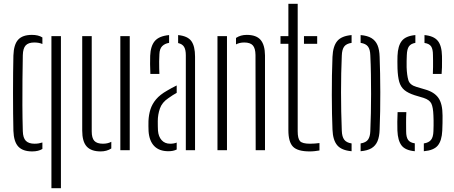

<svg xmlns="http://www.w3.org/2000/svg" viewBox="-20 -790 2388 1010"><path d="M50.5 -102Q49.5 -141.5 49 -193.2Q48.5 -245 48.5 -300.5Q48.5 -356 49 -407.8Q49.5 -459.5 50.5 -498Q52.5 -556 75.5 -581.2Q98.5 -606.5 148 -606.5Q165 -606.5 178.5 -603.2Q192 -600 203 -593V-558.5Q185.5 -566.5 160 -566.5Q129.5 -566.5 115.2 -551.2Q101 -536 100 -500Q99 -436.5 98.2 -370.5Q97.5 -304.5 97.8 -236.8Q98 -169 100 -100Q101 -64.5 116 -49.2Q131 -34 162 -34Q174 -34 184 -35.8Q194 -37.5 203 -40.5V-6.5Q182 6.5 149.5 6.5Q100 6.5 76.2 -19Q52.5 -44.5 50.5 -102ZM250.5 200V-600H300.5V200Z M412.5 -103V-600H462.5V-99Q462.5 -64 476.2 -49Q490 -34 521.5 -34Q546.5 -34 565.5 -44V-9Q541.5 6.5 509.5 6.5Q459.5 6.5 436 -19.5Q412.5 -45.5 412.5 -103ZM613 0V-600H662.5V0Z M761.5 -100Q761 -115 760.8 -126.8Q760.5 -138.5 761 -153.5Q762.5 -187 771.5 -215Q780.5 -243 801 -267.5Q821.5 -292 859.5 -313.5Q870.5 -320 883.2 -327Q896 -334 909.5 -340.5V-301.5Q900 -296.5 889 -289.5Q878 -282.5 865.5 -273.5Q832.5 -251.5 821.2 -219.2Q810 -187 810 -152.5Q810 -138.5 810.2 -125.8Q810.5 -113 811 -103Q813.5 -71.5 830.2 -52.8Q847 -34 875 -34Q895 -34 909.5 -40V-3.5Q891.5 5.5 866 5.5Q817.5 5.5 791.2 -21.8Q765 -49 761.5 -100ZM771 -401Q769.5 -429 769.5 -452.5Q769.5 -476 770 -496.5Q772 -547.5 794.2 -574Q816.5 -600.5 869.5 -605.5V-564.5Q847 -561 833.2 -547.2Q819.5 -533.5 818.5 -504.5Q817.5 -486 817.2 -466.8Q817 -447.5 817.5 -430.5Q818 -413.5 818.5 -401ZM957.5 0V-499.5Q957.5 -528 948.5 -543.2Q939.5 -558.5 917 -563.5V-605.5Q967.5 -600.5 986.8 -573.5Q1006 -546.5 1006 -492V0Z M1124 0V-600H1174V0ZM1325 0 1324 -501Q1323.5 -536 1310 -551.2Q1296.5 -566.5 1264.5 -566.5Q1252.5 -566.5 1241.8 -564Q1231 -561.5 1221.5 -556.5V-590.5Q1233.5 -598.5 1247.5 -602.5Q1261.5 -606.5 1278 -606.5Q1328.5 -606.5 1351 -580Q1373.5 -553.5 1374 -498V0Z M1455.5 -559.5V-600H1497V-770H1546V-99.5Q1546 -61.5 1558 -47.8Q1570 -34 1611 -34Q1626.5 -34 1636.5 -35Q1646.5 -36 1660.5 -37.5V1.5Q1648.5 3.5 1635.8 5Q1623 6.5 1609 6.5Q1545.5 6.5 1521.2 -18.5Q1497 -43.5 1497 -105V-559.5ZM1579 -559.5V-600H1648.5V-559.5Z M1729 -108.5Q1727.5 -144 1726.5 -190.8Q1725.5 -237.5 1725.5 -289.5Q1725.5 -341.5 1726.2 -393.2Q1727 -445 1729 -491Q1731.5 -547 1754 -574Q1776.5 -601 1829.5 -605.5V-564.5Q1802 -560.5 1790.5 -545Q1779 -529.5 1778 -497Q1776 -453 1775 -404.5Q1774 -356 1774 -305.2Q1774 -254.5 1775 -203.2Q1776 -152 1778 -102.5Q1779 -71 1790.8 -55.2Q1802.5 -39.5 1829.5 -35.5V5.5Q1776.5 1 1753.8 -26Q1731 -53 1729 -108.5ZM1877 5.5V-35.5Q1905 -40 1916 -55.5Q1927 -71 1928 -100.5Q1930 -146.5 1931 -195.5Q1932 -244.5 1932 -295.5Q1932 -346.5 1931.2 -397.8Q1930.5 -449 1928 -499.5Q1927 -530.5 1915.5 -545.5Q1904 -560.5 1877 -564.5V-605.5Q1913 -602.5 1934.2 -589.5Q1955.5 -576.5 1965.8 -552.5Q1976 -528.5 1977 -491Q1978.5 -450.5 1979.5 -403Q1980.5 -355.5 1980.5 -305.2Q1980.5 -255 1979.8 -205Q1979 -155 1977 -108.5Q1976 -71.5 1965.8 -47.2Q1955.5 -23 1934 -10.2Q1912.5 2.5 1877 5.5Z M2070.5 -103.5Q2070 -127.5 2070 -149Q2070 -170.5 2071.5 -200H2117.5Q2116 -170 2116.2 -144.2Q2116.5 -118.5 2116.5 -99.5Q2116.5 -68.5 2126.8 -54Q2137 -39.5 2162 -36V5.5Q2112 1 2092.2 -25Q2072.5 -51 2070.5 -103.5ZM2209.5 5.5V-35.5Q2235.5 -39.5 2247.2 -54Q2259 -68.5 2260 -99.5Q2260.5 -115.5 2260.8 -129.5Q2261 -143.5 2260.8 -156.5Q2260.5 -169.5 2260 -182Q2258.5 -225.5 2249.2 -245Q2240 -264.5 2208.5 -275L2161.5 -289Q2126 -300.5 2107 -316.5Q2088 -332.5 2080.2 -359.5Q2072.5 -386.5 2071 -430.5Q2070.5 -452.5 2070.5 -466.2Q2070.5 -480 2071 -496Q2073 -549 2093.8 -575Q2114.5 -601 2165 -605.5V-564.5Q2141.5 -560.5 2131.2 -546Q2121 -531.5 2120 -500Q2119.5 -487.5 2119 -469.5Q2118.5 -451.5 2119 -436Q2120.5 -394.5 2128 -368.8Q2135.5 -343 2170.5 -333L2216 -319.5Q2264.5 -306 2286.2 -275Q2308 -244 2308 -182Q2308 -159 2307.8 -142.8Q2307.5 -126.5 2306.5 -102.5Q2304 -50 2283 -24.5Q2262 1 2209.5 5.5ZM2257 -401Q2258 -419.5 2258 -438Q2258 -456.5 2258 -472.5Q2258 -488.5 2257.5 -501Q2257.5 -531.5 2247.8 -546Q2238 -560.5 2213 -564V-605.5Q2262 -601 2283 -575.2Q2304 -549.5 2305 -495Q2305 -487.5 2305.2 -471Q2305.5 -454.5 2305 -435.8Q2304.5 -417 2303 -401Z"/></svg>

Font: Big Shoulders Stencil Text Thin ExtraLight
Style: Regular
Weight: 250
Version: Version 2.001